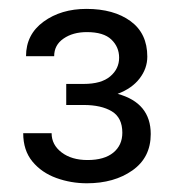

<svg xmlns="http://www.w3.org/2000/svg" viewBox="-20 -736 404 436"><path d="M130.4 -497.6V-545.4H169.9Q210 -545.4 230.2 -562.5Q250.5 -579.6 250.5 -605Q250.5 -629.4 232.9 -646.2Q215.3 -663.1 177.2 -663.1Q145.5 -663.1 124.3 -648.4Q103 -633.8 103 -608.4H39.1Q39.1 -657.7 78.9 -686.8Q118.7 -715.8 176.3 -715.8Q238.3 -715.8 276.4 -688Q314.5 -660.2 314.5 -607.4Q314.5 -580.6 297.1 -557.9Q279.8 -535.2 247.1 -522.9Q322.3 -502.4 322.3 -431.6Q322.3 -378.4 280.8 -349.1Q239.3 -319.8 177.2 -319.8Q141.1 -319.8 107.9 -331.8Q74.7 -343.8 53.7 -369.1Q32.7 -394.5 32.7 -433.6H97.2Q97.2 -407.2 119.9 -389.9Q142.6 -372.6 178.7 -372.6Q216.8 -372.6 237.3 -389.4Q257.8 -406.2 257.8 -434.6Q257.8 -468.8 233.9 -483.2Q210 -497.6 169.9 -497.6Z"/></svg>

Font: Vazirmatn RD FD Light
Style: Regular
Weight: 300
Designer: Saber Rastikerdar
Foundry: Saber Rastikerdar
Version: Version 33.003